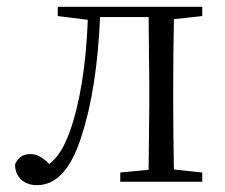

<svg xmlns="http://www.w3.org/2000/svg" viewBox="-20 -532 660 562"><path d="M414 0H572V-27L489 -36C488 -91 487 -173 487 -227V-285C487 -338 488 -420 489 -476L572 -485V-512H149V-485L237 -474C232 -344 215 -233 184 -146C167 -100 150 -72 124 -52C105 -71 89 -81 69 -81C47 -81 33 -71 24 -51C24 -13 51 10 88 10C141 10 187 -31 219 -135C249 -226 267 -345 273 -482H415L417 -285V-227L415 -35L332 -27V0Z"/></svg>

Font: Noto Serif CJK SC Light
Style: Regular
Weight: 300
Designer: Ryoko NISHIZUKA 西塚涼子 (kana & ideographs); Frank Grießhammer (Latin, Greek & Cyrillic); Wenlong ZHANG 张文龙 (bopomofo); San
Foundry: Adobe
Version: Version 2.001;hotconv 1.1.0;makeotfexe 2.6.0